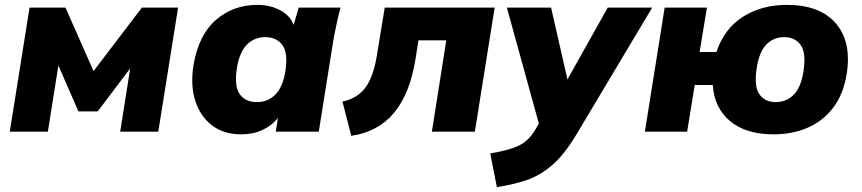

<svg xmlns="http://www.w3.org/2000/svg" viewBox="-20 -539 3530 786"><path d="M20 0 101 -508H248L363 -248L561 -508H709L628 0H472L513 -259L380 -83H301L219 -271L176 0Z M759 0ZM967 11Q897 11 849 -25Q801 -61 780 -124.5Q759 -188 772 -272Q793 -396 864 -457.5Q935 -519 1033 -519Q1087 -519 1128 -496.5Q1169 -474 1182 -437L1203 -508H1374Q1365 -474 1357.5 -439Q1350 -404 1344 -370L1285 0H1109L1118 -56Q1093 -25 1054.5 -7Q1016 11 967 11ZM1032 -121Q1076 -121 1106.5 -151Q1137 -181 1148 -246Q1160 -322 1136 -354.5Q1112 -387 1066 -387Q1022 -387 991.5 -357Q961 -327 950 -262Q938 -186 961.5 -153.5Q985 -121 1032 -121Z M1418 17 1382 -123Q1445 -137 1477.5 -182.5Q1510 -228 1524 -319L1555 -508H2005L1924 0H1748L1807 -374H1693L1681 -297Q1658 -155 1593 -77Q1528 1 1418 17Z M2024 0ZM2014 227 1987 89Q2061 77 2102 58Q2143 39 2170 -6L2186 -33L2055 -508H2236L2303 -214L2468 -508H2650L2340 11Q2291 93 2241.5 136Q2192 179 2136.5 198Q2081 217 2014 227Z M3146 11Q3034 11 2969 -43Q2904 -97 2898 -191H2824L2793 0H2620L2701 -508H2874L2844 -326H2913Q2945 -422 3021.5 -470.5Q3098 -519 3201 -519Q3337 -519 3402 -443Q3467 -367 3446 -236Q3433 -154 3391.5 -99Q3350 -44 3287 -16.5Q3224 11 3146 11ZM3156 -121Q3199 -121 3229 -151Q3259 -181 3269 -246Q3281 -322 3258 -354.5Q3235 -387 3190 -387Q3147 -387 3117.5 -357Q3088 -327 3078 -262Q3066 -186 3088.5 -153.5Q3111 -121 3156 -121Z"/></svg>

Font: Winston ExtraBold
Style: Italic
Weight: 800
Italic angle: -9°
Designer: Original fonts by Vernon Adams / Changes by Cristiano Sobral
Foundry: Original fonts by Vernon Adams / Changes by Cristiano Sobral
Version: Version 2.503;July 17, 2020;FontCreator 13.0.0.2655 64-bit